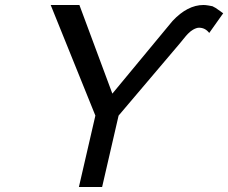

<svg xmlns="http://www.w3.org/2000/svg" viewBox="-20 -749 914 769"><path d="M818 -617Q802 -638 777 -638Q767 -638 753 -630Q744 -625 733 -614Q726 -607 714 -592Q702 -577 701 -576L455 -286L389 0H296L362 -286L183 -729H298L430 -374L671 -665Q731 -729 795 -729Q803 -729 815 -727Q827 -725 831 -724Q833 -723 844 -717Q851 -712 854 -710L864 -703Q867 -701 870 -698.5Q873 -696 874 -696Z"/></svg>

Font: Miedinger
Style: Italic
Weight: 400
Italic angle: -13°
Version: Version 001.000